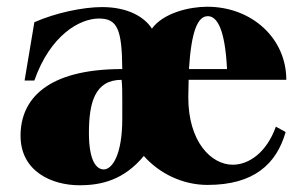

<svg xmlns="http://www.w3.org/2000/svg" viewBox="-20 -535 896 570"><path d="M216 15C282 15 348 -1 407 -72C452 -21 521 14 596 14C735 14 801 -49 828 -143L799 -159C771 -81 718 -46 671 -46C607 -46 539 -114 539 -246C539 -264 540 -281 540 -298H830C830 -421 728 -515 595 -515C543 -515 465 -497 431 -450C410 -483 362 -514 283 -514C227 -514 145 -497 82 -469L53 -296H82C129 -430 216 -480 274 -480C329 -480 342 -447 343 -330C119 -330 41 -240 41 -132C41 -26 134 15 216 15ZM288 -32C266 -32 244 -58 244 -140C244 -229 261 -298 341 -298C343 -280 343 -260 343 -237V-182C343 -75 313 -32 288 -32ZM654 -330H541C548 -443 567 -487 597 -487C624 -487 648 -450 654 -330Z"/></svg>

Font: Sprat Condesed
Style: Bold
Weight: 700
Width: 3
Designer: Ethan Nakache
Foundry: Collletttivo
Version: Version 2.000;Glyphs 3.2 (3217)